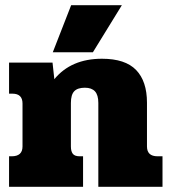

<svg xmlns="http://www.w3.org/2000/svg" viewBox="-20 -722 653 742"><path d="M255 -702H451L339 -520H184ZM15 -118H25Q67 -118 67 -156V-322Q67 -360 28 -360H15V-480H183L190 -416Q255 -495 374 -495Q464 -495 506 -451.5Q548 -408 548 -325V-156Q548 -118 589 -118H608V0H360V-324Q360 -355 347 -369Q334 -383 308 -383Q280 -383 267 -369.5Q254 -356 254 -324V-156Q254 -137 261.5 -127.5Q269 -118 288 -118H301V0H15Z"/></svg>

Font: Pridi
Style: Bold
Weight: 700
Designer: Katatrad Team
Foundry: CadsonDemak
Version: Version 1.001